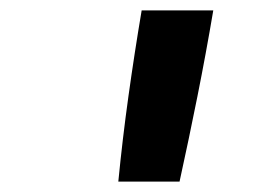

<svg xmlns="http://www.w3.org/2000/svg" viewBox="-20 -792 540 370"><path d="M208 -442Q216 -524 227.5 -606.5Q239 -689 253 -772H391Q377 -689 360.5 -606.5Q344 -524 326 -442Z"/></svg>

Font: Iosevka Term Curly XBd Obl
Style: Regular
Weight: 800
Italic angle: -9°
Designer: Belleve Invis
Foundry: Belleve Invis
Version: Version 32.3.0